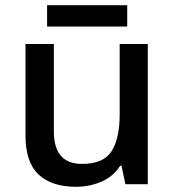

<svg xmlns="http://www.w3.org/2000/svg" viewBox="-20 -708 671 738"><path d="M548 -539V0H462L447 -71H442Q415 -29 369.5 -9.5Q324 10 272 10Q179 10 128.5 -37Q78 -84 78 -187V-539H187V-203Q187 -78 295 -78Q378 -78 409 -127Q440 -176 440 -268V-539ZM469 -688V-606H161V-688Z"/></svg>

Font: Noto Sans Sora Sompeng Medium
Style: Regular
Weight: 500
Designer: Monotype Design Team. David Williams.
Foundry: Monotype Imaging Inc.
Version: Version 2.101; ttfautohint (v1.8.4.7-5d5b)